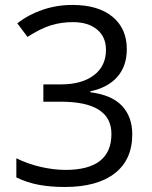

<svg xmlns="http://www.w3.org/2000/svg" viewBox="-20 -744 612 774"><path d="M491.2 -545.9Q491.2 -477.5 452.9 -434.1Q414.6 -390.6 344.2 -376V-372.1Q430.2 -361.3 471.7 -317.4Q513.2 -273.4 513.2 -202.1Q513.2 -100.1 442.4 -45.2Q371.6 9.8 241.2 9.8Q184.6 9.8 137.5 1.2Q90.3 -7.3 45.9 -28.8V-106Q92.3 -83 144.8 -71Q197.3 -59.1 244.1 -59.1Q429.2 -59.1 429.2 -204.1Q429.2 -334 225.1 -334H154.8V-403.8H226.1Q309.6 -403.8 358.4 -440.7Q407.2 -477.5 407.2 -543Q407.2 -595.2 371.3 -625Q335.4 -654.8 273.9 -654.8Q227.1 -654.8 185.5 -642.1Q144 -629.4 90.8 -595.2L49.8 -649.9Q93.8 -684.6 151.1 -704.3Q208.5 -724.1 272 -724.1Q376 -724.1 433.6 -676.5Q491.2 -628.9 491.2 -545.9Z"/></svg>

Font: f0_4961  
Style: Regular
Weight: 400
Foundry: Ascender Corporation
Version: Version 1.10